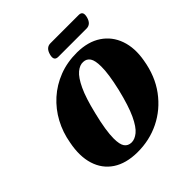

<svg xmlns="http://www.w3.org/2000/svg" viewBox="-229 -1044 1227 1227"><g transform="rotate(-45 384.0 -430.5)"><path d="M495.5 -713Q594 -712 659.5 -668.2Q725 -624.5 751.8 -548Q778.5 -471.5 761 -374Q741 -252.5 676.8 -165.8Q612.5 -79 519 -33Q425.5 13 316.5 12Q215.5 11 150.2 -32.2Q85 -75.5 60.5 -153.8Q36 -232 57 -337.5Q70.5 -416 107.2 -484.5Q144 -553 201.2 -604.5Q258.5 -656 332.8 -684.8Q407 -713.5 495.5 -713ZM335 -59Q364 -58.5 394.8 -83.2Q425.5 -108 455.8 -172.5Q486 -237 514.5 -354.5Q528.5 -415 535.2 -460.8Q542 -506.5 541.5 -539.5Q541.5 -594 525.8 -617.5Q510 -641 480.5 -642Q450.5 -644 419.8 -618.5Q389 -593 359.5 -530.2Q330 -467.5 303.5 -357Q287 -290.5 279.5 -241.8Q272 -193 272 -158.5Q272 -104 288.2 -81.8Q304.5 -59.5 335 -59ZM364 -825.5Q377 -874.5 417 -874.5H672.5Q712 -874.5 699 -826Q686 -777.5 646 -777.5H391Q351 -777.5 364 -825.5Z"/></g></svg>

Font: Fraunces 72pt S050 Black
Style: Italic
Weight: 900
Italic angle: -16°
Version: Version 1.000; ttfautohint (v1.8.3)